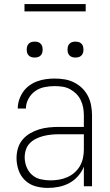

<svg xmlns="http://www.w3.org/2000/svg" viewBox="-20 -913 540 941"><path d="M214 8Q184 8 154.5 0Q125 -8 103 -29Q81 -50 71 -79Q61 -108 61 -138Q61 -163 68 -186.5Q75 -210 90.5 -228.5Q106 -247 127.5 -259.5Q149 -272 172 -279Q195 -286 219.5 -288.5Q244 -291 268 -291H391V-348Q391 -367 387.5 -386Q384 -405 375.5 -422.5Q367 -440 353.5 -453.5Q340 -467 323 -476Q306 -485 287 -488Q268 -491 248 -491Q223 -491 198 -486Q173 -481 152.5 -466.5Q132 -452 119.5 -429Q107 -406 107 -381H67Q67 -403 74 -424Q81 -445 93.5 -463Q106 -481 124 -494Q142 -507 162.5 -514.5Q183 -522 204.5 -525Q226 -528 248 -528Q273 -528 297 -524Q321 -520 343 -509Q365 -498 382.5 -481Q400 -464 411 -442.5Q422 -421 426.5 -396.5Q431 -372 431 -348V0H391V-96Q381 -71 362.5 -50Q344 -29 320 -16Q296 -3 269 2.5Q242 8 214 8ZM227 -29Q248 -29 269 -32.5Q290 -36 309.5 -44.5Q329 -53 345 -67Q361 -81 371.5 -99Q382 -117 386.5 -138Q391 -159 391 -180V-255H268Q249 -255 230 -253Q211 -251 193 -246.5Q175 -242 157.5 -233.5Q140 -225 126.5 -211.5Q113 -198 107 -179.5Q101 -161 101 -142Q101 -118 110 -95Q119 -72 137 -56Q155 -40 179 -34.5Q203 -29 227 -29ZM350 -631Q342 -631 334.5 -633Q327 -635 321 -641Q315 -647 313 -654.5Q311 -662 311 -670Q311 -678 313 -685.5Q315 -693 321 -699Q327 -705 334.5 -707Q342 -709 350 -709Q358 -709 365.5 -707Q373 -705 379 -699Q385 -693 387 -685.5Q389 -678 389 -670Q389 -662 387 -654.5Q385 -647 379 -641Q373 -635 365.5 -633Q358 -631 350 -631ZM150 -631Q142 -631 134.5 -633Q127 -635 121 -641Q115 -647 113 -654.5Q111 -662 111 -670Q111 -678 113 -685.5Q115 -693 121 -699Q127 -705 134.5 -707Q142 -709 150 -709Q158 -709 165.5 -707Q173 -705 179 -699Q185 -693 187 -685.5Q189 -678 189 -670Q189 -662 187 -654.5Q185 -647 179 -641Q173 -635 165.5 -633Q158 -631 150 -631ZM100 -857V-893H400V-857Z"/></svg>

Font: Iosevka Curly Extralight
Style: Regular
Weight: 200
Monospace: yes
Designer: Belleve Invis
Foundry: Belleve Invis
Version: Version 22.1.2; ttfautohint (v1.8.4)